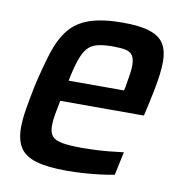

<svg xmlns="http://www.w3.org/2000/svg" viewBox="-65 -580 620 649"><g transform="rotate(10 245.0 -255.0)"><path d="M205 8Q139 8 100 -3.5Q61 -15 44.5 -41Q28 -67 28 -109Q28 -137 34 -173.5Q40 -210 49 -254Q65 -324 81 -374Q97 -424 123 -456Q149 -488 193 -503Q237 -518 306 -518Q366 -518 400 -506.5Q434 -495 448 -471.5Q462 -448 462 -411Q462 -392 459 -367.5Q456 -343 450.5 -315Q445 -287 438 -255L430 -221H143Q137 -192 133.5 -171Q130 -150 130 -134Q130 -110 140 -98Q150 -86 175 -81.5Q200 -77 243 -77Q262 -77 286 -78Q310 -79 336 -81.5Q362 -84 385 -87L368 -7Q349 -3 321.5 0.5Q294 4 263.5 6Q233 8 205 8ZM159 -293H349L352 -305Q356 -329 359 -348Q362 -367 362 -381Q362 -403 354.5 -414.5Q347 -426 330.5 -429.5Q314 -433 287 -433Q254 -433 233 -427.5Q212 -422 199.5 -407.5Q187 -393 177.5 -365.5Q168 -338 159 -293Z"/></g></svg>

Font: Saira SemiCondensed Medium
Style: Italic
Weight: 500
Width: 4
Italic angle: -12°
Designer: Hector Gatti with collaboration of the Omnibus-Type team
Foundry: Omnibus-Type
Version: Version 1.101